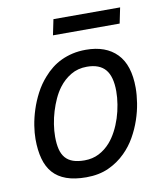

<svg xmlns="http://www.w3.org/2000/svg" viewBox="-79 -747 713 828"><g transform="rotate(-10 277.0 -333.0)"><path d="M44.9 -185.1Q44.9 -211.4 50 -244.1Q55.2 -276.9 66.4 -311.8Q77.6 -346.7 95.5 -380.9Q113.3 -415 139.2 -443.8Q155.3 -462.4 174.6 -477.5Q193.8 -492.7 217 -503.7Q240.2 -514.6 267.1 -520.8Q293.9 -526.9 325.2 -526.9Q412.6 -526.9 460.7 -477.5Q508.8 -428.2 508.8 -328.1Q508.8 -297.9 503.2 -262Q497.6 -226.1 485.1 -189.5Q472.7 -152.8 452.9 -117.9Q433.1 -83 404.8 -55.2Q373 -23.4 330.8 -4.2Q288.6 15.1 232.9 15.1Q181.6 15.1 145.8 2.2Q109.9 -10.7 87.6 -35.9Q65.4 -61 55.2 -98.4Q44.9 -135.7 44.9 -185.1ZM129.9 -180.2Q129.9 -148.4 135.7 -125.2Q141.6 -102.1 154.5 -87.2Q167.5 -72.3 188 -65.2Q208.5 -58.1 237.8 -58.1Q272.9 -58.1 301 -72.5Q329.1 -86.9 351.1 -111.8Q368.2 -131.3 381.8 -157.2Q395.5 -183.1 404.8 -211.9Q414.1 -240.7 418.9 -270.8Q423.8 -300.8 423.8 -328.1Q423.8 -393.1 397.7 -423.6Q371.6 -454.1 316.9 -454.1Q277.3 -454.1 246.6 -435.8Q215.8 -417.5 193.8 -388.2Q178.7 -368.2 167 -342.8Q155.3 -317.4 147 -290Q138.7 -262.7 134.3 -234.4Q129.9 -206.1 129.9 -180.2ZM196.8 -612.8 210.9 -681.2H502.9L488.8 -612.8Z"/></g></svg>

Font: Clear Sans
Style: Italic
Weight: 400
Italic angle: -12°
Foundry: Intel Corporation
Version: Version 1.00